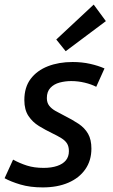

<svg xmlns="http://www.w3.org/2000/svg" viewBox="-28 -803 491 836"><path d="M158 13Q103 13 61 0.5Q19 -12 -8 -27L29 -108Q58 -92 89.5 -82Q121 -72 162 -72Q196 -72 221 -80.5Q246 -89 259 -105Q272 -121 272 -145Q272 -165 264 -178Q256 -191 239 -201.5Q222 -212 199 -223Q170 -237 142 -254Q114 -271 96 -298Q78 -325 78 -367Q78 -423 105.5 -459.5Q133 -496 180.5 -514.5Q228 -533 288 -533Q329 -533 364.5 -525Q400 -517 427 -505L391 -425Q370 -436 341 -443Q312 -450 282 -450Q256 -450 231.5 -443.5Q207 -437 191.5 -420.5Q176 -404 176 -376Q176 -356 186 -343Q196 -330 213.5 -320Q231 -310 251 -300Q287 -282 314 -264Q341 -246 355.5 -220.5Q370 -195 370 -156Q370 -104 343.5 -66Q317 -28 269.5 -7.5Q222 13 158 13ZM258 -580 217 -631 380 -783 433 -711Z"/></svg>

Font: Ubuntu Sans Medium
Style: Italic
Weight: 500
Italic angle: -13.5°
Designer: Dalton Maag Ltd
Foundry: Dalton Maag Ltd
Version: Version 1.006